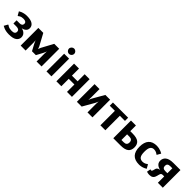

<svg xmlns="http://www.w3.org/2000/svg" viewBox="393 -2272 3840 3840"><g transform="rotate(45 2312.5 -352.5)"><path d="M210 10Q129 10 66 -15Q42 -24 15 -40L60 -120H70Q86 -107 101 -100Q139 -80 200 -80Q290 -80 290 -145Q290 -210 205 -210H120V-300H205Q280 -300 280 -365Q280 -390 259 -405Q238 -420 195 -420Q144 -420 109 -400Q93 -391 80 -380H70L25 -460Q53 -477 74 -485Q139 -510 205 -510Q315 -510 367.5 -473Q420 -436 420 -375Q420 -312 362 -280Q335 -266 305 -260Q341 -254 367 -238Q430 -199 430 -130Q430 -66 377 -28Q324 10 210 10Z M535 0V-500H675L810 -250Q820 -228 823 -217L828 -200H832L837 -217Q843 -239 850 -250L985 -500H1125V0H985V-220Q985 -239 987 -261L989 -280H985L978 -261Q970 -238 960 -220L885 -80H775L700 -220Q688 -241 681 -261Q676 -272 675 -280H671L673 -261Q675 -239 675 -220V0Z M1387.5 -587.5Q1365 -565 1335 -565Q1305 -565 1282.5 -587.5Q1260 -610 1260 -640Q1260 -670 1282.5 -692.5Q1305 -715 1335 -715Q1365 -715 1387.5 -692.5Q1410 -670 1410 -640Q1410 -610 1387.5 -587.5ZM1265 0V-500H1405V0Z M1545 0V-500H1685V-300H1845V-500H1985V0H1845V-210H1685V0Z M2125 0V-500H2265V-255Q2265 -236 2263 -214L2261 -195H2265Q2266 -203 2271 -214Q2280 -238 2290 -255L2430 -500H2565V0H2425V-245Q2425 -264 2427 -286L2429 -305H2425Q2424 -297 2419 -286Q2413 -269 2400 -245L2260 0Z M2790 0V-410H2645V-500H3075V-410H2930V0Z M3155 0V-500H3295V-340H3360Q3480 -340 3532.5 -297.5Q3585 -255 3585 -170Q3585 -85 3532.5 -42.5Q3480 0 3360 0ZM3295 -90H3360Q3445 -90 3445 -170Q3445 -250 3360 -250H3295Z M3890 10Q3645 10 3645 -250Q3645 -510 3880 -510Q3937 -510 4002 -485Q4022 -477 4050 -460L4005 -380H3995Q3981 -393 3967 -400Q3932 -420 3890 -420Q3839 -420 3812 -381.5Q3785 -343 3785 -250Q3785 -156 3813 -118Q3841 -80 3900 -80Q3942 -80 3977 -100Q3991 -107 4005 -120H4015L4060 -40Q4032 -23 4012 -15Q3952 10 3890 10Z M4185 10Q4154 10 4128 3Q4125 2 4117 -0.5Q4109 -3 4105 -5L4120 -85H4125L4131 -82Q4141 -80 4145 -80Q4163 -80 4170 -105L4185 -160Q4194 -191 4230 -206Q4247 -212 4265 -215Q4228 -221 4200 -237Q4135 -274 4135 -345Q4135 -417 4189 -458.5Q4243 -500 4355 -500H4555V0H4415V-180H4370Q4330 -180 4320 -140L4300 -70Q4277 10 4185 10ZM4355 -270H4415V-410H4355Q4275 -410 4275 -340Q4275 -270 4355 -270Z"/></g></svg>

Font: Scada
Style: Bold
Weight: 700
Designer: Jovanny Lemonad
Foundry: Jovanny Lemonad
Version: Version 4.100;PS 004.100;hotconv 1.0.88;makeotf.lib2.5.64775